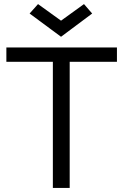

<svg xmlns="http://www.w3.org/2000/svg" viewBox="-20 -920 604 940"><path d="M11.2 0ZM238.8 -617.5V0H321.2V-617.5H552.5V-687.5H11.2V-617.5ZM125 -853.8 166.2 -900 278.8 -818.8 391.2 -900 431.2 -853.8 278.8 -740Z"/></svg>

Font: Cambay
Style: Regular
Weight: 400
Designer: Pooja Saxena
Foundry: Pooja Saxena
Version: Version 1.181;PS 001.181;hotconv 1.0.70;makeotf.lib2.5.58329